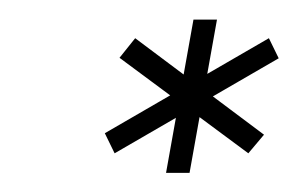

<svg xmlns="http://www.w3.org/2000/svg" viewBox="-20 -773 304 196"><path d="M97 -616.5 264.5 -713.5 254.5 -734 87 -637ZM233.5 -616.5 249.5 -635.5 118 -734 102 -714ZM149.5 -596.5H173.5L201.5 -753H177.5Z"/></svg>

Font: Anybody SemiCondensed Light
Style: Italic
Weight: 300
Width: 4
Italic angle: -10°
Version: Version 1.113;gftools[0.9.25]